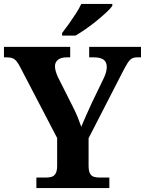

<svg xmlns="http://www.w3.org/2000/svg" viewBox="-20 -951 733 971"><path d="M164 0V-53H211Q227 -53 240 -56.5Q253 -60 261 -73Q269 -86 269 -114V-253L84 -608Q74 -628 65 -639.5Q56 -651 44.5 -656Q33 -661 13 -661H0V-714H335V-661H318Q288 -661 273 -648.5Q258 -636 258 -616Q258 -603 262.5 -588.5Q267 -574 273 -561L347 -414Q363 -383 373 -358Q383 -333 391 -310Q402 -336 415.5 -367Q429 -398 445 -432L503 -552Q514 -574 517 -589Q520 -604 520 -612Q520 -638 503.5 -649.5Q487 -661 454 -661H431V-714H693V-661H674Q657 -661 646 -654.5Q635 -648 624.5 -631Q614 -614 598 -583L428 -252V-115Q428 -86 435.5 -73Q443 -60 456 -56.5Q469 -53 484 -53H533V0ZM294 -784Q309 -803 327.5 -829Q346 -855 363.5 -882Q381 -909 391 -931H548V-921Q539 -908 517.5 -888Q496 -868 469 -846Q442 -824 414 -804.5Q386 -785 362 -771H294Z"/></svg>

Font: Noto Serif Kannada
Style: Regular
Weight: 400
Designer: Universal Thirst, Indian Type Foundry and the Monotype Design Team
Foundry: Monotype Imaging Inc.
Version: Version 2.003